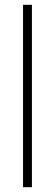

<svg xmlns="http://www.w3.org/2000/svg" viewBox="-20 -873 228 800"><path d="M113 -93V-853H76V-93Z"/></svg>

Font: Noto Sans Kannada UI Condensed ExtraLight
Style: Regular
Weight: 200
Width: 3
Designer: Jelle Bosma - Monotype Design Team
Foundry: Monotype Imaging Inc.
Version: Version 2.005